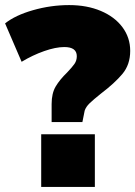

<svg xmlns="http://www.w3.org/2000/svg" viewBox="-22 -735 532 755"><path d="M181 -326Q181 -368 197 -395Q213 -422 242 -450Q262 -471 271 -484Q280 -497 280 -514Q280 -550 231 -550Q197 -550 151.5 -534Q106 -518 63 -492L-2 -643Q38 -675 108 -695Q178 -715 250 -715Q320 -715 374.5 -692Q429 -669 459.5 -628Q490 -587 490 -535Q490 -481 459.5 -444.5Q429 -408 375 -367Q345 -343 330.5 -329Q316 -315 311 -300L302 -255H181ZM140 -207H351V0H140Z"/></svg>

Font: Nunito Sans Heavy
Style: Regular
Weight: 400
Designer: Vernon Adams
Foundry: Vernon Adams
Version: Version 2.500